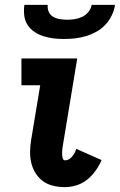

<svg xmlns="http://www.w3.org/2000/svg" viewBox="-20 -760 492 788"><path d="M246 8Q222 8 198.5 2.5Q175 -3 157 -16Q139 -29 126.5 -48.5Q114 -68 108.5 -91Q103 -114 103.5 -138.5Q104 -163 108 -187L145 -410H68V-520H297L239 -169Q238 -163 237 -157Q236 -151 235.5 -144.5Q235 -138 235 -132Q235 -126 235.5 -120Q236 -114 238.5 -108Q241 -102 247 -102Q256 -102 263.5 -106.5Q271 -111 276.5 -118Q282 -125 286.5 -133Q291 -141 293 -149L397 -103Q387 -80 372 -59Q357 -38 337.5 -22.5Q318 -7 294 0.5Q270 8 246 8ZM243 -600Q221 -600 199.5 -602.5Q178 -605 158 -611.5Q138 -618 121 -629.5Q104 -641 93 -658Q82 -675 79.5 -696.5Q77 -718 80 -740H176Q174 -725 180 -711.5Q186 -698 198.5 -691Q211 -684 226 -681.5Q241 -679 256 -679Q271 -679 287 -681.5Q303 -684 317.5 -691Q332 -698 343 -711.5Q354 -725 356 -740H452Q449 -718 438.5 -696.5Q428 -675 412 -658Q396 -641 375 -629.5Q354 -618 332 -611.5Q310 -605 287.5 -602.5Q265 -600 243 -600Z"/></svg>

Font: Iosevka Etoile Extrabold
Style: Italic
Weight: 800
Italic angle: -9°
Designer: Belleve Invis
Foundry: Belleve Invis
Version: Version 22.1.2; ttfautohint (v1.8.4)